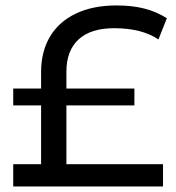

<svg xmlns="http://www.w3.org/2000/svg" viewBox="-20 -671 634 691"><path d="M219 -80V-291.6H463.7V-352.4H219V-413.1C219 -463.4 233.5 -502 262.7 -529C291.8 -556 334.6 -569.5 391 -569.5C457.2 -569.5 510.3 -556 550.2 -529L580.5 -605.4C555.4 -621.3 528.2 -633 499.1 -640.3C470 -647.7 436.7 -651.4 399.3 -651.4C342.2 -651.4 293.3 -641.5 252.5 -621.9C211.8 -602.3 180.8 -574.5 159.6 -538.7C138.5 -502.8 127.9 -460.6 127.9 -412.2V-352.4H27.6V-291.6H127.9V-80H27.6V0H566.7V-80Z"/></svg>

Font: Montserrat Ace
Style: Regular
Weight: 500
Designer: Julieta Ulanovsky
Foundry: Julieta Ulanovsky
Version: Version 1